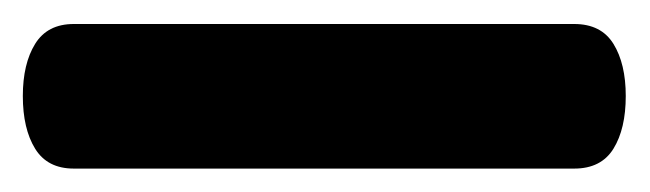

<svg xmlns="http://www.w3.org/2000/svg" viewBox="-22 56 555 164"><path d="M-2.5 138Q-2.5 110.5 8 93.5Q18.5 76.5 41 76.5H468.5Q491.5 76.5 502 93.5Q512.5 110.5 512.5 138Q512.5 166 502 183Q491.5 200 468.5 200H41Q18.5 200 8 183Q-2.5 166 -2.5 138Z"/></svg>

Font: Fraunces 72pt SuperSoft Black
Style: Regular
Weight: 900
Version: Version 1.000;[0bf87f6ff]